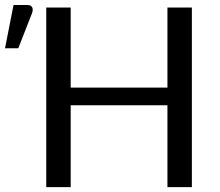

<svg xmlns="http://www.w3.org/2000/svg" viewBox="-91 -746 877 766"><path d="M674.5 0.5H577V-326H191V0.5H93.5V-716H191V-396.5H577V-716H674.5ZM-18 -553.5H-71L-37 -726H18.5Q39 -726 39.5 -707Q39.5 -701 37 -694Z"/></svg>

Font: Verano Sans
Style: Regular
Weight: 400
Designer: Lukasz Dziedzic with Adam Twardoch and Botio Nikoltchev
Foundry: tyPoland Lukasz Dziedzic
Version: Version 3.001;December 28, 2019;FontCreator 12.0.0.2547 64-b